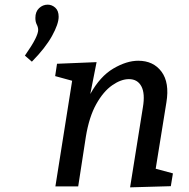

<svg xmlns="http://www.w3.org/2000/svg" viewBox="-20 -801 811 825"><path d="M132 -724Q132 -751 148 -766Q164 -781 185 -781Q203 -781 217.5 -768Q232 -755 232 -729Q232 -698 203.5 -646.5Q175 -595 117 -536L87 -562Q119 -608 131.5 -633.5Q144 -659 144 -672Q144 -684 138 -695.5Q132 -707 132 -724ZM539 4 594 -340Q604 -399 587.5 -430Q571 -461 534 -461Q500 -461 462 -434.5Q424 -408 393.5 -353.5Q363 -299 349 -214L316 0H218L290 -454L217 -474L225 -527L395 -534L368 -397Q410 -473 467 -506.5Q524 -540 574 -540Q639 -540 674 -493Q709 -446 695 -361L649 -76L723 -56L714 -1Z"/></svg>

Font: Bitter Medium
Style: Italic
Weight: 500
Italic angle: -9°
Designer: Sol Matas, and Bitter project Authors
Foundry: Sol Matas
Version: Version 2.001